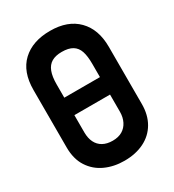

<svg xmlns="http://www.w3.org/2000/svg" viewBox="-176 -819 847 933"><g transform="rotate(-30 247.5 -353.0)"><path d="M142 -401V-303H352V-401ZM36 -508V-186Q36 -121 64.5 -77Q93 -33 141 -11Q189 11 248 11Q311 11 358.5 -12.5Q406 -36 432 -80.5Q458 -125 458 -186V-507Q458 -605 403 -661Q348 -717 249 -717Q150 -717 93 -663.5Q36 -610 36 -508ZM147 -206V-476Q147 -519 157.5 -546.5Q168 -574 190 -587Q212 -600 247 -600Q285 -600 307 -586.5Q329 -573 338 -546Q347 -519 347 -476V-207Q347 -176 335 -152Q323 -128 301 -115Q279 -102 247 -102Q215 -102 192.5 -114.5Q170 -127 158.5 -150.5Q147 -174 147 -206Z"/></g></svg>

Font: Advent Pro
Style: Bold
Weight: 700
Designer: VivaRado, Andreas Kalpakidis
Foundry: VivaRado, Andreas Kalpakidis
Version: Version 3.000